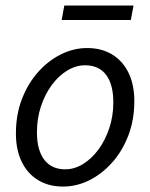

<svg xmlns="http://www.w3.org/2000/svg" viewBox="-20 -675 554 707"><path d="M212.1 12Q159.7 12 120.7 -11.5Q81.7 -34.9 60.2 -78.8Q38.6 -122.6 38.6 -183.4Q38.6 -252.6 60.6 -309.9Q82.6 -367.3 120.1 -409.4Q157.6 -451.6 204.3 -474.8Q251 -498.1 301.2 -498.1Q353.6 -498.1 392.6 -474.6Q431.6 -451.2 453.1 -407.3Q474.6 -363.5 474.6 -302.7Q474.6 -233.5 452.6 -176.2Q430.7 -118.8 393.1 -76.7Q355.6 -34.5 308.9 -11.3Q262.2 12 212.1 12ZM220 -51.5Q254 -51.5 285.6 -70.9Q317.3 -90.3 342.3 -124.1Q367.4 -158 382.3 -202.7Q397.3 -247.5 397.3 -298.2Q397.3 -364.6 370.5 -399.6Q343.8 -434.6 293.3 -434.6Q259.9 -434.6 227.9 -415.4Q196 -396.2 170.9 -362.3Q145.9 -328.5 130.9 -283.7Q116 -239 116 -187.9Q116 -122.4 142.9 -87Q169.9 -51.5 220 -51.5ZM207 -601.4 216.8 -654.6H471.7L461.8 -601.4Z"/></svg>

Font: Source Sans Variable
Style: Italic
Weight: 200
Italic angle: -11°
Designer: Paul D. Hunt
Foundry: Adobe Systems Incorporated
Version: Version 3.006;hotconv 1.0.111;makeotfexe 2.5.65597